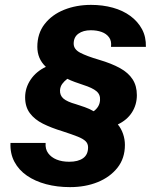

<svg xmlns="http://www.w3.org/2000/svg" viewBox="-20 -757 618 787"><path d="M267 10Q214 10 169 -2Q124 -14 90.5 -37Q57 -60 39 -94Q21 -128 23 -171H167Q165 -146 177.5 -129Q190 -112 212 -103Q234 -94 264 -94Q300 -94 320.5 -108.5Q341 -123 341 -153Q341 -168 331 -178Q321 -188 298.5 -197Q276 -206 236 -219Q190 -233 156 -250Q122 -267 102.5 -293Q83 -319 83 -358Q83 -397 105.5 -430.5Q128 -464 168 -483Q150 -500 141.5 -520.5Q133 -541 133 -565Q133 -620 163 -658.5Q193 -697 243 -717Q293 -737 353 -737Q401 -737 442.5 -725.5Q484 -714 514.5 -691.5Q545 -669 562 -637.5Q579 -606 578 -565H435Q438 -589 427 -604Q416 -619 396.5 -626Q377 -633 352 -633Q321 -633 301.5 -619Q282 -605 282 -578Q282 -555 308.5 -541Q335 -527 386 -512Q437 -497 471.5 -478Q506 -459 523.5 -432Q541 -405 541 -367Q541 -328 521 -296.5Q501 -265 463 -247Q477 -230 484.5 -208Q492 -186 492 -163Q492 -108 461.5 -69.5Q431 -31 380.5 -10.5Q330 10 267 10ZM364 -301Q376 -310 382.5 -321Q389 -332 390 -346Q392 -369 375.5 -383Q359 -397 321 -409Q303 -415 286.5 -421Q270 -427 256 -434Q243 -424 235 -413Q227 -402 226 -387Q225 -366 240 -353Q255 -340 291 -330Q307 -325 327 -318Q347 -311 364 -301Z"/></svg>

Font: Mona Sans ExtraLight
Style: Bold Italic
Weight: 700
Italic angle: -11.6951°
Version: Version 2.000